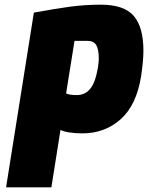

<svg xmlns="http://www.w3.org/2000/svg" viewBox="-20 -565 634 822"><path d="M125 -511Q217 -528 281 -536.5Q345 -545 412 -545Q511 -545 552.5 -497Q594 -449 594 -348Q594 -305 584 -238Q564 -114 496 -54Q428 6 333 6Q303 6 277 2Q251 -2 239 -9L200 237H6ZM399 -274Q403 -302 403 -313Q403 -354 392 -372Q381 -390 356 -390H299L263 -165Q277 -158 309 -158Q344 -158 366 -184.5Q388 -211 399 -274Z"/></svg>

Font: Exo Black
Style: Italic
Weight: 900
Italic angle: -9°
Designer: Natanael Gama
Foundry: Natanael Gama
Version: Version 1.500; ttfautohint (v1.6)